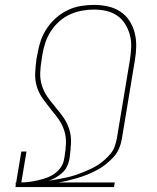

<svg xmlns="http://www.w3.org/2000/svg" viewBox="-20 -763 640 783"><path d="M43 0 44 -6V-19H46L67 -145H88L67 -19Q84 -19 101.5 -21.5Q119 -24 136 -28Q153 -32 170 -38Q187 -44 202 -54.5Q217 -65 227.5 -80Q238 -95 241 -112L243 -123Q248 -151 249 -178.5Q250 -206 242 -230.5Q234 -255 219.5 -276Q205 -297 188 -316V-317Q171 -338 155 -360Q139 -382 130.5 -409Q122 -436 123.5 -465.5Q125 -495 129 -524L133 -544Q137 -570 146 -596.5Q155 -623 171 -647Q187 -671 208.5 -690Q230 -709 256 -721.5Q282 -734 309.5 -738.5Q337 -743 363 -743Q392 -743 419.5 -737Q447 -731 469.5 -716.5Q492 -702 507 -679.5Q522 -657 529 -630Q536 -603 535.5 -574.5Q535 -546 530 -517L477 -197Q474 -178 466 -158.5Q458 -139 443.5 -123Q429 -107 412 -93.5Q395 -80 376.5 -70Q358 -60 338.5 -52Q319 -44 299 -38Q279 -32 258.5 -27Q238 -22 219 -19H448L445 0ZM180 -26Q198 -29 214.5 -32Q231 -35 248 -38.5Q265 -42 281 -47Q297 -52 313.5 -58.5Q330 -65 346.5 -72.5Q363 -80 378 -89.5Q393 -99 406.5 -111Q420 -123 431.5 -137Q443 -151 448.5 -167.5Q454 -184 457 -201L510 -520Q514 -546 515 -571.5Q516 -597 509.5 -621Q503 -645 490 -665.5Q477 -686 457.5 -699.5Q438 -713 413.5 -718.5Q389 -724 363 -724Q339 -724 314 -719.5Q289 -715 265 -704Q241 -693 221 -675Q201 -657 187 -635Q173 -613 165 -589Q157 -565 153 -541L133 -544L153 -541L150 -521Q145 -494 144 -466.5Q143 -439 151 -414Q159 -389 173.5 -368Q188 -347 205 -328V-327Q223 -307 238.5 -284.5Q254 -262 262.5 -235.5Q271 -209 269.5 -179Q268 -149 264 -120L262 -109Q259 -95 252 -81.5Q245 -68 233 -57.5Q221 -47 208 -39.5Q195 -32 180 -26Z"/></svg>

Font: Iosevka Thin Extended
Style: Italic
Weight: 100
Width: 7
Italic angle: -9°
Monospace: yes
Designer: Belleve Invis
Foundry: Belleve Invis
Version: Version 32.5.0; ttfautohint (v1.8.4)